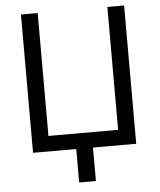

<svg xmlns="http://www.w3.org/2000/svg" viewBox="-60 -778 838 1006"><g transform="rotate(-5 359.5 -275.5)"><path d="M88.1 0H315.3V176.1H403.4V0H630.7V-727.3H542.6V-81H176.1V-727.3H88.1Z"/></g></svg>

Font: Magic Ui Pro
Style: Regular
Weight: 400
Designer: Stefan Endress, Andreas Faust
Version: Version 1.000;FEAKit 1.0